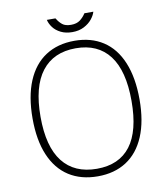

<svg xmlns="http://www.w3.org/2000/svg" viewBox="-94 -949 905 1037"><g transform="rotate(-10 358.5 -430.0)"><path d="M65 -358Q65 -478.5 100.2 -562.8Q135.5 -647 201.8 -690Q268 -733 360 -733Q451 -733 516.8 -690.2Q582.5 -647.5 617.2 -563.8Q652 -480 652 -360Q652 -241 617 -158Q582 -75 516.2 -32.5Q450.5 10 359 10Q267 10 201 -32.2Q135 -74.5 100 -157Q65 -239.5 65 -358ZM608 -360Q608 -525.5 544.5 -608.8Q481 -692 360 -692Q238 -692 173.5 -608.5Q109 -525 109 -360Q109 -196 173.5 -113.5Q238 -31 361 -31Q483 -31 545.5 -113Q608 -195 608 -360ZM358.5 -781Q322.5 -781 295.8 -794.2Q269 -807.5 253.8 -827.8Q238.5 -848 233.5 -870H280.5Q281.5 -868 283 -866.5Q294.5 -847.5 310.8 -834.2Q327 -821 358.5 -821Q389 -821 407.8 -835.2Q426.5 -849.5 439.5 -870H488.5Q483 -850.5 466.5 -830Q450 -809.5 422.5 -795.2Q395 -781 358.5 -781Z"/></g></svg>

Font: Public Sans VF
Style: Regular
Weight: 400
Designer: Pablo Impallari, Rodrigo Fuenzalida (Modified by Dan O. Williams and USWDS)
Version: Version 1.003